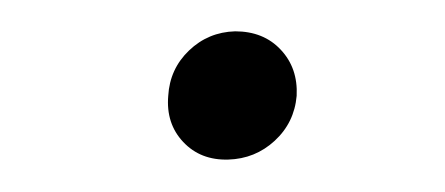

<svg xmlns="http://www.w3.org/2000/svg" viewBox="-20 -411 283 122"><path d="M86.9 -350.1Q87.9 -367.2 100.1 -378.9Q112.3 -390.6 129.4 -391.1Q147.5 -391.1 158.4 -379.4Q169.4 -367.7 168.5 -350.1Q167 -333 154.5 -321.5Q142.1 -310.1 125 -309.6Q107.4 -309.1 96.4 -320.8Q85.4 -332.5 86.9 -350.1Z"/></svg>

Font: Roboto Light
Style: Italic
Weight: 300
Italic angle: -12°
Designer: Google
Version: Version 2.134; 2016; ttfautohint (v1.6)